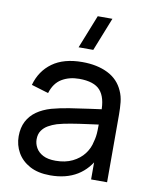

<svg xmlns="http://www.w3.org/2000/svg" viewBox="-89 -854 739 934"><g transform="rotate(10 281.0 -387.0)"><path d="M324.5 -622.5H252L317.5 -787.5H390ZM223.5 15Q163 15 122.2 -7.2Q81.5 -29.5 60.8 -66Q40 -102.5 40 -146Q40 -188.5 56.2 -219.8Q72.5 -251 102 -271.8Q131.5 -292.5 172.5 -304.5Q211 -315 258.8 -322.8Q306.5 -330.5 355.5 -337Q404.5 -343.5 447 -349.5L415 -331Q416.5 -403 386.2 -437.5Q356 -472 282 -472Q233 -472 196.2 -449.8Q159.5 -427.5 144.5 -377.5L60 -403Q79.5 -474 135.5 -514.5Q191.5 -555 283 -555Q356.5 -555 409.2 -528.8Q462 -502.5 485 -449.5Q496.5 -424.5 499.5 -395.2Q502.5 -366 502.5 -334V0H423.5V-129.5L442 -117.5Q411.5 -52 356.8 -18.5Q302 15 223.5 15ZM237 -59.5Q285 -59.5 320.2 -76.8Q355.5 -94 377 -122.2Q398.5 -150.5 405 -184Q412.5 -209 413.2 -239.8Q414 -270.5 414 -287L445 -273.5Q401.5 -267.5 359.5 -262Q317.5 -256.5 280 -250.2Q242.5 -244 212.5 -235.5Q190.5 -228.5 171.2 -217.5Q152 -206.5 140.2 -189.2Q128.5 -172 128.5 -146.5Q128.5 -124.5 139.8 -104.5Q151 -84.5 174.8 -72Q198.5 -59.5 237 -59.5Z"/></g></svg>

Font: Manrope ExtraLight Medium
Style: Regular
Weight: 500
Version: Version 4.504